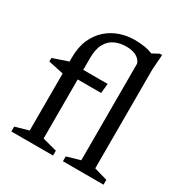

<svg xmlns="http://www.w3.org/2000/svg" viewBox="-167 -849 933 977"><g transform="rotate(30 299.0 -360.0)"><path d="M195.5 -51 280.5 -28.5V0H35.5V-28.5L114 -51V-478.5Q114 -541.5 134.2 -586.8Q154.5 -632 188 -661Q221.5 -690 262.2 -703.8Q303 -717.5 344.5 -717.5Q386.5 -717.5 418.2 -710.8Q450 -704 473.5 -689L430 -687.5L492 -720.5H505.5L499 -632.5V-51L577 -28.5V0H338.5V-28.5L417 -51V-619Q410 -641 386.8 -654Q363.5 -667 326 -667Q289.5 -667 259.8 -653Q230 -639 212.8 -607.5Q195.5 -576 195.5 -523ZM339 -454.5 333 -398H134.5L114 -386L25 -405V-426L121 -458.5L151.5 -454.5Z"/></g></svg>

Font: Newsreader
Style: Regular
Weight: 400
Designer: Hugues Gentile
Foundry: Production Type
Version: Version 1.003